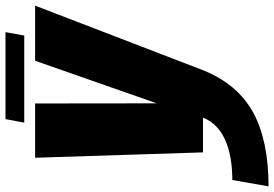

<svg xmlns="http://www.w3.org/2000/svg" viewBox="-206 -574 973 681"><g transform="rotate(-90 280.5 -233.5)"><path d="M80.5 0 61.5 -595.5H254L254.5 -164L405.5 -595.5H601L372 0Q322.5 123 222.2 177.8Q122 232.5 -40 232.5L-17.5 104Q69 104 126 78Q182.5 52.5 204 0ZM186 -634 198.5 -700.5H507L495 -634Z"/></g></svg>

Font: Anybody ExtraBold
Style: Italic
Weight: 800
Italic angle: -10°
Designer: Tyler Finck
Foundry: Etcetera Type Company
Version: Version 1.010; ttfautohint (v1.8.3) -l 8 -r 50 -G 200 -x 14 